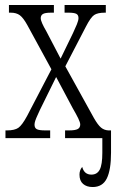

<svg xmlns="http://www.w3.org/2000/svg" viewBox="-20 -556 469 773"><path d="M427 -31V59Q427 128 410 162.5Q393 197 353 197Q329 197 314.5 184.5Q300 172 300 147Q300 129 311 116Q319 147 348 147Q371 147 381.5 127Q392 107 392 59V0H242V-31H258Q283 -31 293 -36.5Q303 -42 303 -55Q303 -63 295 -79.5Q287 -96 273 -120L206 -246L141 -114Q137 -105 131 -92Q125 -79 122 -70Q119 -61 119 -54Q119 -41 128 -36Q137 -31 162 -31H182V0H2V-31H8Q39 -31 54 -41.5Q69 -52 89 -89L187 -277L90 -455Q74 -484 60 -494.5Q46 -505 23 -505H16V-536H197V-505H186Q161 -505 152.5 -499.5Q144 -494 144 -483Q144 -475 150 -461.5Q156 -448 166 -431L224 -320L274 -423Q283 -442 289.5 -458Q296 -474 296 -483Q296 -496 287 -500.5Q278 -505 255 -505H240V-536H406V-505H402Q373 -505 359 -495.5Q345 -486 326 -449L243 -289L358 -81Q374 -53 386.5 -42.5Q399 -32 416 -31Z"/></svg>

Font: Noto Serif CondLight
Style: Regular
Weight: 300
Width: 3
Designer: Monotype Design Team
Foundry: Monotype Imaging Inc.
Version: Version 1.001